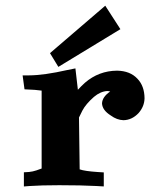

<svg xmlns="http://www.w3.org/2000/svg" viewBox="-20 -655 579 676"><path d="M156 -467.9 185.5 -419.5 403.9 -552.3 350.6 -634.9ZM323 -49.4C293.2 -51.4 272.4 -54.5 260.5 -58.7L258.1 -241.3L270.1 -265.7C278.2 -281.2 291.8 -297.2 310.8 -313.9C326.2 -326.9 341.9 -333.7 357.7 -334.5C361.5 -334.4 364.9 -333.8 367.9 -332.8C349.5 -320.3 340 -306.4 339.2 -291.2C339.8 -275.2 350.1 -260.9 370.1 -248.3C384.5 -237.7 399.3 -232.3 414.7 -231.8C434.8 -232.2 452.5 -240.6 468 -257C481.5 -272.5 488.5 -289.7 488.9 -308.9C488.7 -337.7 480.4 -360.7 463.8 -377.9C446.6 -396.3 422.8 -405.7 392.2 -406.2C349.4 -405.9 311.6 -391.7 279 -363.6C270.5 -355.9 262.2 -347.6 254.2 -338.9L245.5 -414.2L217.5 -408.6C162.9 -396.2 117.7 -389.8 81.7 -389.6H59.6L66.3 -340.5C94.2 -339.5 114.3 -338 126.6 -336V-61.7C123.5 -60.3 117.5 -58.1 108.5 -55.2C99.6 -52.2 90.8 -50.3 82.3 -49.5L64.1 -48.4V1.5L85.1 -0.1C111.2 -1.9 145.7 -2.9 188.5 -2.9C241 -2.9 284.5 -2 319 -0.1L345.4 1.4V-48Z"/></svg>

Font: Bentham
Style: Bold
Weight: 700
Version: Version 002.001